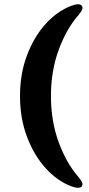

<svg xmlns="http://www.w3.org/2000/svg" viewBox="-20 -761 423 912"><path d="M75 -305Q75 -410 108 -497.8Q141 -585.5 196.2 -646.8Q251.5 -708 319 -733.5Q358 -748 368.5 -733.5Q374 -726.5 370.5 -716.5Q367 -706.5 352.5 -689Q296 -625 259 -524.8Q222 -424.5 222 -305Q222 -185 259 -84.8Q296 15.5 352.5 79.5Q367 97 370.5 106.8Q374 116.5 368.5 124Q358 138 319 124Q251.5 98.5 196.2 37.2Q141 -24 108 -111.8Q75 -199.5 75 -305Z"/></svg>

Font: Fraunces 9pt S000
Style: Bold
Weight: 700
Version: Version 1.000; ttfautohint (v1.8.3)